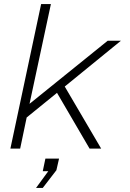

<svg xmlns="http://www.w3.org/2000/svg" viewBox="-20 -730 640 943"><path d="M31 0 182 -710H230L125 -220L509 -530H574L298 -305L477 0H420L260 -274L111 -153L79 0ZM157 193 217 111H190L203 49H270L257 106L190 193Z"/></svg>

Font: Geist Mono ExtraLight
Style: Italic
Weight: 200
Italic angle: -12°
Monospace: yes
Designer: Basement.studio, Andrés Briganti, Mateo Zaragoza
Foundry: Basement.studio, Vercel, Andrés Briganti, Guido Ferreyra, Mateo Zaragoza
Version: Version 1.500; ttfautohint (v1.8.4.7-5d5b)